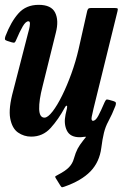

<svg xmlns="http://www.w3.org/2000/svg" viewBox="-23 -553 509 794"><path d="M-0.5 -403.5Q22.5 -463.5 53.8 -498.2Q85 -533 137 -533Q189 -533 205 -500.8Q221 -468.5 208 -418L153 -196Q138 -138 139 -102.2Q140 -66.5 161 -66.5Q174.5 -66.5 194 -91.5Q213.5 -116.5 234 -158Q254.5 -199.5 272.5 -249.5Q290.5 -299.5 302 -349.5L337 -505Q338.5 -512.5 341.5 -516.2Q344.5 -520 353.5 -520H448.5Q460 -520 462.8 -518.2Q465.5 -516.5 463 -507L364 -105Q360 -89 356.5 -71.2Q353 -53.5 361.5 -53.5Q372.5 -53.5 383.5 -74.2Q394.5 -95 409.5 -130Q413 -137.5 415.8 -140.2Q418.5 -143 428.5 -140L446 -135Q454.5 -132.5 456 -128.5Q457.5 -124.5 454.5 -115.5Q440.5 -79.5 425 -51Q413 -29 406.8 -3.5Q400.5 22 396 58Q388.5 117 351 155.8Q313.5 194.5 243 219Q234.5 222 232.5 221.2Q230.5 220.5 226 213.5L208 184.5Q203.5 177.5 206.8 175.5Q210 173.5 216.5 170Q247.5 154 262.2 138.8Q277 123.5 282.5 103Q290 77 298 62Q306 47 321 28Q325 22.5 329 18Q333.5 13 332 12.5Q330.5 12 323.5 13Q314.5 14.5 306.5 14.5Q267 14.5 253.5 -13.2Q240 -41 248 -79L254 -105Q256 -115 252.8 -115.8Q249.5 -116.5 245.5 -109Q218.5 -59 186.2 -23.5Q154 12 106 12Q76 12 51.5 -5Q27 -22 19.2 -63.5Q11.5 -105 32 -179L92.5 -414Q94.5 -420.5 97.5 -432.8Q100.5 -445 100.8 -455Q101 -465 94.5 -465Q83.5 -465 71.2 -444.2Q59 -423.5 43.5 -387Q41 -380.5 38 -377.8Q35 -375 25.5 -378L6.5 -384Q-1.5 -386.5 -2.5 -390.5Q-3.5 -394.5 -0.5 -403.5Z"/></svg>

Font: Besley* Condensed Semi
Style: Italic
Weight: 600
Width: 3
Italic angle: -13°
Designer: Owen Earl
Foundry: indestructible type*
Version: Version 3.000; ttfautohint (v1.8.3)